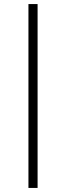

<svg xmlns="http://www.w3.org/2000/svg" viewBox="-20 -795 315 945"><path d="M120 130V-775H165V130Z"/></svg>

Font: Raleway Light
Style: Italic
Weight: 300
Italic angle: -12°
Designer: Matt McInerney, Pablo Impallari, Rodrigo Fuenzalida
Foundry: Matt McInerney, Pablo Impallari, Rodrigo Fuenzalida
Version: Version 4.026